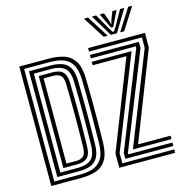

<svg xmlns="http://www.w3.org/2000/svg" viewBox="-137 -1116 1184 1242"><g transform="rotate(-15 455.0 -495.5)"><path d="M52.8 0V-800H250Q307.8 -800 352 -785.5Q396.2 -771 421.9 -730.8Q447.5 -690.5 449 -613Q450.8 -538 451.2 -472.5Q451.8 -407 451.2 -338.9Q450.8 -270.8 449 -187.8Q447.5 -111.5 422.9 -70.9Q398.2 -30.2 354.5 -15.1Q310.8 0 251.5 0ZM79.2 -23H251.5Q297.2 -23 335.6 -34.6Q374 -46.2 397.6 -81.8Q421.2 -117.2 422.8 -188.5Q424.8 -293.5 424.9 -396.5Q425 -499.5 422.8 -612.2Q421.2 -678.8 399.8 -714.5Q378.2 -750.2 340.1 -763.6Q302 -777 250 -777H79.2ZM105.5 -45.8V-754.2H250Q294 -754.2 326.4 -742.8Q358.8 -731.2 376.9 -700.6Q395 -670 396.2 -612.2Q397.8 -533 398.2 -467Q398.8 -401 398.2 -334.8Q397.8 -268.5 396.2 -188.5Q395 -129 376.2 -98.2Q357.5 -67.5 325.2 -56.6Q293 -45.8 251.5 -45.8ZM132 -68.8H251.5Q307.5 -68.8 337.9 -94Q368.2 -119.2 369.8 -189.5Q372 -299 372 -398.5Q372 -498 369.8 -611.5Q368.2 -682.5 336.8 -706.9Q305.2 -731.2 250 -731.2H132ZM158.5 -91.8V-708.2H250Q273.5 -708.2 294.4 -702Q315.2 -695.8 328.6 -674.9Q342 -654 343 -610.5Q344.8 -535.8 345.4 -468.9Q346 -402 345.4 -334.5Q344.8 -267 343 -190.2Q341.5 -129.8 316.8 -110.8Q292 -91.8 251.5 -91.8ZM185 -114.8H251.5Q281 -114.8 298.5 -130Q316 -145.2 316.8 -190.8Q319 -295.5 319 -398.9Q319 -502.2 316.8 -610Q316 -655 298.1 -670.1Q280.2 -685.2 250 -685.2H185ZM624 -91.8 867.8 -707V-777H513.5V-800H894.2V-702L664.8 -114.8H882.5V-91.8ZM561.2 -45.8V-85.8L814.5 -719.5V-731.2H513.5V-754.2H841.2V-712L587.5 -79.8V-68.8H882.5V-45.8ZM508.2 0V-95.2L739.5 -685.2H513.5V-708.2H780.2L534.8 -90.8V-23H882.5V0ZM537 -990.8H564.5L656.8 -844.8H630.2ZM590.2 -990.8H618.5L671.2 -897.2L694.2 -860.8H703.2L726 -897L778.8 -990.8H807L719 -844.8H678.2ZM642.5 -990.8H671L692.5 -933.2L696.5 -913.8H700.8L705 -933.2L727.2 -990.8H755.5L720.5 -919L706.2 -889.5H691.2L677 -919ZM832.8 -990.8H860.2L767.2 -844.8H740.5Z"/></g></svg>

Font: Big Shoulders Inline Text ExtraBold
Style: Regular
Weight: 800
Designer: Patric King
Foundry: XO Type Co
Version: Version 1.000